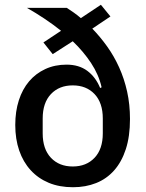

<svg xmlns="http://www.w3.org/2000/svg" viewBox="-20 -773 614 805"><path d="M443 -704 367 -653Q400 -619 429 -578.5Q458 -538 479.5 -490.5Q501 -443 513 -389Q525 -335 525 -274Q525 -201 507.5 -147.5Q490 -94 458.5 -58.5Q427 -23 383 -5.5Q339 12 286 12Q229 12 184.5 -6.5Q140 -25 108.5 -59.5Q77 -94 60.5 -142Q44 -190 44 -249Q44 -306 59 -352.5Q74 -399 102 -432Q130 -465 170 -483.5Q210 -502 259 -502Q311 -502 346 -476Q381 -450 400 -404L406 -407Q394 -460 362 -508.5Q330 -557 285 -600L201 -546L162 -595L236 -644Q202 -671 166 -695Q130 -719 93 -740H260Q274 -731 289 -720.5Q304 -710 319 -697L403 -753ZM285 -75Q342 -75 376.5 -111.5Q411 -148 411 -214V-276Q411 -342 376.5 -378.5Q342 -415 285 -415Q228 -415 193.5 -378.5Q159 -342 159 -276V-214Q159 -148 193.5 -111.5Q228 -75 285 -75Z"/></svg>

Font: IBM Plex Sans Thai Medm
Style: Regular
Weight: 500
Designer: Mike Abbink, Paul van der Laan, Pieter van Rosmalen, Ben Mitchell, Mark Frömberg
Foundry: Bold Monday
Version: Version 1.2